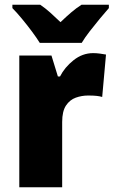

<svg xmlns="http://www.w3.org/2000/svg" viewBox="-20 -879 477 806"><path d="M371 -656Q385 -656 399.5 -654Q414 -652 425 -650L409 -472Q399 -475 385.5 -476.5Q372 -478 350 -478Q323 -478 298 -469Q273 -460 257 -436Q241 -412 241 -367V-93H61V-646H196L223 -558H232Q251 -596 288.5 -626Q326 -656 371 -656ZM147 -699Q134 -720 113.5 -747.5Q93 -775 71 -801.5Q49 -828 32 -845V-859H149Q171 -844 190.5 -826.5Q210 -809 234 -786Q258 -809 279 -827Q300 -845 322 -859H437V-845Q421 -827 399.5 -801Q378 -775 357 -748Q336 -721 323 -699Z"/></svg>

Font: Noto Sans Telugu UI SemiCondensed Black
Style: Regular
Weight: 900
Width: 4
Designer: Jelle Bosma - Monotype Design Team
Foundry: Monotype Imaging Inc.
Version: Version 2.005; ttfautohint (v1.8.4.7-5d5b)